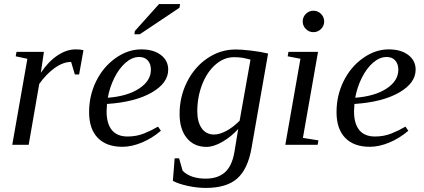

<svg xmlns="http://www.w3.org/2000/svg" viewBox="-20 -715 2095 948"><path d="M353.5 -471.2Q377.9 -471.2 392.1 -467.3L370.6 -347.2H349.6L331.1 -409.2Q292 -409.2 250.2 -379.4Q208.5 -349.6 173.8 -300.8L121.6 0H40.5L115.2 -424.8L57.6 -437L61.5 -459H196.8L181.6 -355.5Q218.3 -410.6 263.4 -440.9Q308.6 -471.2 353.5 -471.2Z M810.5 -371.1Q810.5 -304.7 728.5 -257.8Q646.5 -210.9 508.3 -201.7L506.3 -166Q506.3 -104 532.5 -72.5Q558.6 -41 609.9 -41Q653.8 -41 690.9 -55.9Q728 -70.8 760.3 -89.8L774.4 -69.3Q729.5 -31.2 679.4 -10.7Q629.4 9.8 584.5 9.8Q505.4 9.8 462.6 -34.4Q419.9 -78.6 419.9 -161.1Q419.9 -242.7 454.3 -313.2Q488.8 -383.8 549.8 -427.5Q610.8 -471.2 677.7 -471.2Q737.8 -471.2 774.2 -443.6Q810.5 -416 810.5 -371.1ZM512.2 -232.4Q608.9 -239.7 667 -277.8Q725.1 -315.9 725.1 -371.1Q725.1 -398.4 710.2 -416Q695.3 -433.6 667 -433.6Q632.8 -433.6 600.6 -405.8Q568.4 -377.9 544.9 -331.1Q521.5 -284.2 512.2 -232.4ZM643.6 -545.9 646 -562 765.1 -694.8H869.1L866.2 -676.8L670.4 -545.9Z M1037.1 -50.8Q1064.5 -50.8 1097.9 -68.8Q1131.3 -86.9 1163.1 -118.7L1216.8 -420.4Q1205.1 -423.3 1195.8 -425.8Q1186.5 -428.2 1177.5 -429.7Q1168.5 -431.2 1158.2 -431.9Q1147.9 -432.6 1134.8 -432.6Q1085.9 -432.6 1043.9 -396Q1002 -359.4 978 -297.4Q954.1 -235.4 954.1 -165.5Q954.1 -112.8 975.8 -81.8Q997.6 -50.8 1037.1 -50.8ZM1156.2 -78.1Q1121.1 -39.6 1077.9 -14.6Q1034.7 10.3 1000 10.3Q938 10.3 902.3 -33.4Q866.7 -77.1 866.7 -152.8Q866.7 -238.3 904.1 -311.8Q941.4 -385.3 1005.1 -428Q1068.8 -470.7 1143.6 -470.7Q1172.9 -470.7 1220 -465.1Q1267.1 -459.5 1303.7 -450.7L1221.7 17.1Q1203.6 120.1 1151.1 166.5Q1098.6 212.9 996.1 212.9Q953.1 212.9 907.2 202.9Q861.3 192.9 833.5 178.2L842.3 66.9H864.3L881.8 128.4Q921.4 167 995.6 167Q1055.2 167 1090.3 136Q1125.5 105 1137.2 36.6Z M1475.6 -34.2 1552.2 -22 1548.3 0H1388.7L1463.4 -424.8L1400.4 -437L1404.3 -459H1550.3ZM1580.6 -608.9Q1580.6 -587.4 1564.9 -571.8Q1549.3 -556.2 1527.3 -556.2Q1505.9 -556.2 1490.2 -571.8Q1474.6 -587.4 1474.6 -608.9Q1474.6 -630.9 1490.2 -646.5Q1505.9 -662.1 1527.3 -662.1Q1549.3 -662.1 1564.9 -646.5Q1580.6 -630.9 1580.6 -608.9Z M2032.2 -371.1Q2032.2 -304.7 1950.2 -257.8Q1868.2 -210.9 1730 -201.7L1728 -166Q1728 -104 1754.2 -72.5Q1780.3 -41 1831.5 -41Q1875.5 -41 1912.6 -55.9Q1949.7 -70.8 1981.9 -89.8L1996.1 -69.3Q1951.2 -31.2 1901.1 -10.7Q1851.1 9.8 1806.2 9.8Q1727.1 9.8 1684.3 -34.4Q1641.6 -78.6 1641.6 -161.1Q1641.6 -242.7 1676 -313.2Q1710.4 -383.8 1771.5 -427.5Q1832.5 -471.2 1899.4 -471.2Q1959.5 -471.2 1995.8 -443.6Q2032.2 -416 2032.2 -371.1ZM1733.9 -232.4Q1830.6 -239.7 1888.7 -277.8Q1946.8 -315.9 1946.8 -371.1Q1946.8 -398.4 1931.9 -416Q1917 -433.6 1888.7 -433.6Q1854.5 -433.6 1822.3 -405.8Q1790 -377.9 1766.6 -331.1Q1743.2 -284.2 1733.9 -232.4Z"/></svg>

Font: Tinos
Style: Italic
Weight: 400
Italic angle: -16.333°
Designer: Steve Matteson
Foundry: Monotype Imaging Inc.
Version: Version 1.32